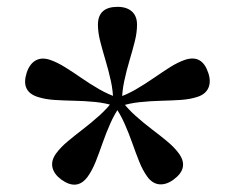

<svg xmlns="http://www.w3.org/2000/svg" viewBox="-20 -784 665 547"><path d="M327.5 -492.5H302.5Q302.5 -523.1 295.9 -553.2Q289.3 -583.4 280.7 -611.8Q272.2 -640.3 265.6 -665.9Q259 -691.6 259 -713.5Q259 -764.5 315 -764.5Q340.9 -764.5 355.7 -751.4Q370.4 -738.3 370.4 -713.5Q370.4 -691.6 364 -665.9Q357.5 -640.3 349 -611.8Q340.4 -583.4 334 -553.2Q327.5 -523.1 327.5 -492.5ZM318.7 -504.8 311 -480.8Q281.9 -490.5 251.2 -493.5Q220.5 -496.5 190.8 -497Q161.1 -497.6 134.6 -499.3Q108.2 -501.1 87.3 -507.9Q38.9 -523.4 56 -576.8Q64.2 -601.6 81.1 -611.5Q98.1 -621.3 121.7 -613.8Q142.4 -606.8 165 -592.8Q187.5 -578.8 211.9 -561.9Q236.3 -545 262.9 -529.6Q289.6 -514.3 318.7 -504.8ZM304.4 -500 324.4 -485.3Q306.7 -460.5 294.3 -432.3Q281.8 -404.1 272.1 -376.1Q262.4 -348.1 252.6 -323.4Q242.7 -298.7 230 -280.9Q200 -239.6 154.5 -272.5Q133.7 -287.9 129.4 -307.1Q125.2 -326.4 139.6 -346.5Q152.6 -364.3 172.9 -381.2Q193.2 -398.2 216.7 -416.2Q240.3 -434.3 263.2 -454.9Q286.2 -475.5 304.4 -500ZM304.4 -485 324.4 -499.7Q342.6 -475.2 365.6 -454.6Q388.5 -434 412.2 -416.1Q435.9 -398.2 456.4 -381.2Q476.8 -364.3 489.8 -346.5Q519.5 -305.2 474.3 -272.2Q453.5 -257.1 433.8 -258.9Q414.1 -260.8 399.4 -280.9Q386.7 -298.7 376.8 -323.2Q367 -347.8 357.1 -375.8Q347.3 -403.8 334.8 -432Q322.4 -460.2 304.4 -485ZM311 -504.2Q340.1 -513.7 366.8 -529.2Q393.4 -544.7 417.8 -561.6Q442.2 -578.5 464.6 -592.7Q487 -606.8 507.7 -613.8Q556.1 -629.3 573.4 -576.2Q581.6 -551.7 573.7 -533.5Q565.7 -515.4 542.1 -507.9Q521.2 -501.1 494.8 -499.3Q468.3 -497.6 438.8 -496.9Q409.2 -496.2 378.5 -493Q347.8 -489.9 318.7 -480.2Z"/></svg>

Font: Fraunces SuperSoft
Style: Regular
Weight: 900
Version: Version 1.000;[b76b70a41]